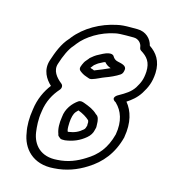

<svg xmlns="http://www.w3.org/2000/svg" viewBox="-125 -856 943 1067"><g transform="rotate(15 346.5 -323.0)"><path d="M453 -176C452 -189 453 -203 450 -213C446 -235 437 -237 432 -241C410 -263 381 -274 354 -284C343 -288 331 -292 319 -284C289 -263 258 -226 254 -177C248 -141 249 -106 259 -81C262 -74 255 -75 276 -59C281 -55 294 -56 300 -56H303C349 -62 386 -78 419 -106C435 -119 446 -137 449 -154C450 -162 454 -167 453 -176ZM333 -236C360 -226 383 -212 399 -197C400 -193 403 -188 402 -182C401 -176 402 -173 402 -167C399 -155 396 -147 390 -142C367 -122 345 -111 308 -106C299 -107 301 -159 304 -178C309 -206 313 -217 333 -236ZM523 -519C528 -546 493 -550 473 -555C460 -558 451 -565 444 -577C433 -596 399 -583 383 -575L364 -565C343 -555 331 -544 319 -534C317 -533 316 -530 315 -529C308 -519 298 -511 293 -501C284 -482 272 -462 288 -450C298 -442 310 -434 326 -429L343 -423C348 -421 354 -422 359 -423C386 -431 409 -445 429 -452C452 -460 486 -475 508 -490C518 -497 521 -506 523 -519ZM445 -509C418 -497 386 -483 359 -473L350 -477C344 -479 341 -479 336 -482C342 -489 346 -494 351 -501C362 -510 371 -517 380 -521L399 -531C402 -532 404 -533 408 -534C417 -523 428 -515 445 -509ZM521 -333C522 -333 523 -331 523 -331C560 -295 582 -241 568 -161C546 -77 505 -29 444 8C400 36 351 57 290 60C196 68 147 12 137 -58C133 -87 129 -132 137 -176V-177C145 -238 171 -284 203 -320C213 -331 213 -347 203 -355C170 -381 142 -415 156 -457C171 -505 191 -550 215 -576C219 -580 221 -584 225 -589C266 -642 340 -686 417 -702C432 -706 460 -707 481 -707H525C552 -707 572 -686 574 -663C575 -656 578 -650 583 -647C622 -623 644 -597 642 -541C639 -494 629 -475 610 -443C590 -413 564 -397 527 -376C527 -376 482 -354 521 -333ZM578 -352C604 -369 631 -390 652 -423C675 -460 690 -492 693 -547C696 -617 665 -658 623 -686C615 -723 582 -757 533 -757H489C466 -757 439 -756 415 -750C328 -732 241 -684 187 -615C184 -610 181 -607 180 -606C144 -567 124 -514 108 -465C87 -402 120 -356 150 -328C120 -289 95 -238 87 -175C79 -128 79 -78 87 -42C99 44 163 120 284 110C354 106 414 83 466 50C539 5 593 -60 618 -158V-160C633 -245 614 -309 578 -352Z"/></g></svg>

Font: Blanket
Style: BlkOutlineObl
Weight: 900
Foundry: Cannot Into Space Fonts
Version: Version 0.9